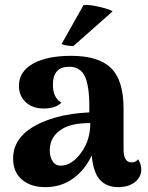

<svg xmlns="http://www.w3.org/2000/svg" viewBox="-20 -761 608 791"><path d="M444 -714 282 -571Q245 -573 234 -580L324 -740Q346 -743 390.5 -732.5Q435 -722 444 -714ZM549 -105Q562 -85 562 -62Q562 -32 536 -11Q510 10 467 10Q419 10 391.5 -20.5Q364 -51 358 -121Q330 -61 281 -25.5Q232 10 166 10Q107 10 70.5 -21Q34 -52 34 -108Q34 -226 209 -277Q268 -294 348 -298V-323Q348 -407 329.5 -446.5Q311 -486 265 -486Q198 -486 198 -412Q198 -358 233 -338Q209 -314 160 -314Q113 -314 85.5 -340.5Q58 -367 58 -407Q58 -466 115.5 -498.5Q173 -531 273 -531Q386 -531 437.5 -480.5Q489 -430 489 -314V-145Q489 -92 522 -92Q540 -92 549 -105ZM238 -79Q279 -83 315.5 -133.5Q352 -184 352 -254Q278 -254 240 -232Q185 -201 185 -142Q185 -114 198 -95Q211 -76 238 -79Z"/></svg>

Font: Arima Koshi Bold
Style: Regular
Weight: 700
Designer: Joana Correia and Natanael Gama
Foundry: NDISCOVER
Version: Version 1.019;PS 001.019;hotconv 1.0.88;makeotf.lib2.5.64775